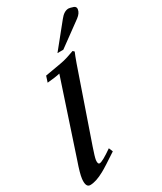

<svg xmlns="http://www.w3.org/2000/svg" viewBox="-236 -1013 937 1112"><g transform="rotate(-30 232.5 -457.5)"><path d="M330 -698Q325 -687 319 -671Q313 -655 305 -633L145 -170Q125 -112 122 -92Q119 -65 132 -65Q151 -65 221 -114L232 -87Q190 -59 161 -40.5Q132 -22 117 -14Q61 17 22 17Q-8 17 -2 -38Q2 -72 28 -146L189 -632Q161 -625 104 -620L117 -660L221 -678Q250 -683 274.5 -691Q299 -699 321 -707ZM455 -924Q471 -917 468 -901Q465 -877 437 -856L278 -740H239L365 -896Q393 -932 423 -932Q431 -932 455 -924Z"/></g></svg>

Font: DG Didot
Style: Bold Italic
Weight: 700
Designer: David Gatwood, Takis Katsoulidis, and George D. Matthiopoulos
Foundry: David Gatwood
Version: Version 1.0